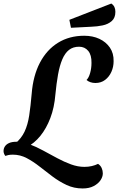

<svg xmlns="http://www.w3.org/2000/svg" viewBox="-71 -885 672 1085"><path d="M78 -52 15 -74Q50 -103 68 -141.5Q86 -180 94 -232.5Q102 -285 108 -355Q116 -457 154.5 -530.5Q193 -604 257 -643.5Q321 -683 405 -683Q453 -683 490.5 -665.5Q528 -648 550 -616Q572 -584 571 -539Q571 -507 558.5 -479Q546 -451 523 -433.5Q500 -416 468 -416Q453 -416 440 -420.5Q427 -425 418 -433Q431 -446 438.5 -473Q446 -500 446 -529Q447 -574 427.5 -597.5Q408 -621 376 -621Q342 -621 319 -603Q296 -585 281 -549.5Q266 -514 257 -464Q248 -414 242 -351Q236 -277 213.5 -218Q191 -159 157 -117Q123 -75 78 -52ZM396 180Q347 180 305.5 160.5Q264 141 226.5 113Q189 85 153 56.5Q117 28 80 8.5Q43 -11 2 -11Q-13 -11 -23 -9Q-33 -7 -41 -4Q-45 -9 -48 -16.5Q-51 -24 -51 -31Q-51 -46 -43 -58Q-35 -70 -19 -77Q-3 -84 23 -84Q58 -84 95.5 -70Q133 -56 172.5 -34.5Q212 -13 252 8.5Q292 30 330.5 44Q369 58 406 58Q428 58 447.5 53.5Q467 49 483 41Q497 50 503.5 64.5Q510 79 510 95Q510 114 497 133.5Q484 153 458.5 166.5Q433 180 396 180ZM330 -728 321 -773 558 -865Q570 -857 575.5 -845.5Q581 -834 581 -818Q581 -784 560.5 -766Q540 -748 509 -741.5Q478 -735 446 -734Z"/></svg>

Font: Sansita Swashed Light Medium
Style: Regular
Weight: 500
Version: Version 1.003